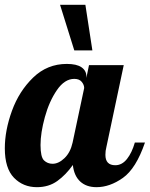

<svg xmlns="http://www.w3.org/2000/svg" viewBox="-33 -770 621 796"><path d="M216 -750 275 -561H350L321 -750ZM25 -33C50.3 -7 82 6 120 6C152.7 6 180.8 -2.5 204.5 -19.5C228.2 -36.5 249.7 -58.7 269 -86C272.3 -56 282.5 -33.2 299.5 -17.5C316.5 -1.8 339 6 367 6C403.7 6 440.2 -6.8 476.5 -32.5C512.8 -58.2 543.3 -107 568 -179H526C518 -151 507.2 -128.3 493.5 -111C479.8 -93.7 463.7 -85 445 -85C417.7 -85 404 -99.3 404 -128C404 -139.3 405.3 -150 408 -160L480 -500H336L325 -447V-454C325 -469.3 318.3 -481.7 305 -491C291.7 -500.3 271.3 -505 244 -505C190 -505 143.5 -486.2 104.5 -448.5C65.5 -410.8 36.2 -364.8 16.5 -310.5C-3.2 -256.2 -13 -204.3 -13 -155C-13 -99.7 -0.3 -59 25 -33ZM234.5 -114.5C218.2 -98.8 201.7 -91 185 -91C171 -91 159.2 -95.7 149.5 -105C139.8 -114.3 135 -135.7 135 -169C135 -202.3 141 -240.8 153 -284.5C165 -328.2 181.7 -365.5 203 -396.5C224.3 -427.5 248.3 -443 275 -443C289 -443 299.3 -438.8 306 -430.5C312.7 -422.2 316 -413.7 316 -405L268 -179C262 -151.7 250.8 -130.2 234.5 -114.5Z"/></svg>

Font: DonutKreme
Style: Regular
Weight: 400
Designer: Impallari Type
Foundry: Impallari Type
Version: Version 2.100